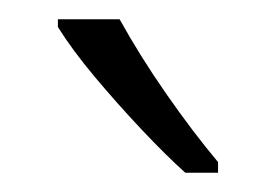

<svg xmlns="http://www.w3.org/2000/svg" viewBox="-20 -785 286 199"><path d="M104 -765Q125 -727 152.5 -687.5Q180 -648 206 -617V-606H172Q152 -624 127 -650.5Q102 -677 78.5 -705Q55 -733 40 -757V-765Z"/></svg>

Font: Noto Sans Tamil ExtraCondensed Light
Style: Regular
Weight: 300
Width: 2
Designer: Jelle Bosma - Monotype Design Team
Foundry: Monotype Imaging Inc.
Version: Version 2.004; ttfautohint (v1.8.4.7-5d5b)